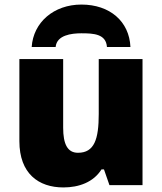

<svg xmlns="http://www.w3.org/2000/svg" viewBox="-20 -812 710 842"><path d="M337 -792C216 -792 126 -714 119 -606H224C229 -658 293 -666 337 -666C391 -666 445 -663 449 -606H552C547 -718 462 -792 337 -792ZM605 -553H413V-312C413 -202 394 -142 322 -142C276 -142 257 -180 257 -252V-553H65V-193C65 -51 149 10 258 10C326 10 390 -13 425 -69H436L460 0H605Z"/></svg>

Font: Noto Sans UI Black
Style: Regular
Weight: 900
Designer: Monotype Design Team
Foundry: Monotype Imaging Inc.
Version: Version 1.901